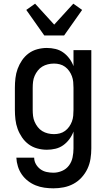

<svg xmlns="http://www.w3.org/2000/svg" viewBox="-20 -803 590 1045"><path d="M271 222Q246 222 221.5 218.5Q197 215 174.5 206Q152 197 132.5 182Q113 167 99 147Q85 127 77.5 103Q70 79 69 55H166Q166 74 175.5 90.5Q185 107 200 118Q215 129 233.5 133Q252 137 271 137Q295 137 318 127Q341 117 355.5 97.5Q370 78 375 53.5Q380 29 380 5V-87Q372 -65 357.5 -45.5Q343 -26 324 -12.5Q305 1 282 6.5Q259 12 235 12Q209 12 183 5Q157 -2 136 -17.5Q115 -33 100 -55Q85 -77 76 -101.5Q67 -126 64 -152.5Q61 -179 61 -205V-325Q61 -351 64 -377.5Q67 -404 76 -428.5Q85 -453 100 -475Q115 -497 136 -512.5Q157 -528 183 -535Q209 -542 235 -542Q259 -542 282 -536.5Q305 -531 324 -517.5Q343 -504 357.5 -484.5Q372 -465 380 -443V-530H477V5Q477 33 472.5 61.5Q468 90 456 115.5Q444 141 424.5 162.5Q405 184 380 197.5Q355 211 327 216.5Q299 222 271 222ZM274 -73Q290 -73 305.5 -77Q321 -81 334 -90.5Q347 -100 356.5 -113.5Q366 -127 371.5 -142Q377 -157 378.5 -173Q380 -189 380 -205V-325Q380 -341 378.5 -357Q377 -373 371.5 -388Q366 -403 356.5 -416.5Q347 -430 334 -439.5Q321 -449 305.5 -453Q290 -457 274 -457Q257 -457 240.5 -453Q224 -449 210 -440.5Q196 -432 185.5 -418.5Q175 -405 168.5 -390Q162 -375 160 -358.5Q158 -342 158 -325V-205Q158 -188 160 -171.5Q162 -155 168.5 -140Q175 -125 185.5 -111.5Q196 -98 210 -89.5Q224 -81 240.5 -77Q257 -73 274 -73ZM221 -610 123 -749 171 -783 275 -669 379 -783 427 -749 329 -610Z"/></svg>

Font: Lode Dark Term
Style: Bold
Weight: 700
Monospace: yes
Designer: Belleve Invis
Foundry: Belleve Invis
Version: Version 29.2.0